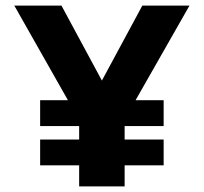

<svg xmlns="http://www.w3.org/2000/svg" viewBox="-20 -664 726 684"><path d="M262 0V-75H123V-167H262V-215H123V-307H222L31 -644H199L343 -377L487 -644H655L463 -307H563V-215H424V-167H563V-75H424V0Z"/></svg>

Font: Kanit SemiBold
Style: Regular
Weight: 600
Designer: Katatrad Team
Foundry: CadsonDemak
Version: Version 2.000; ttfautohint (v1.8.3)